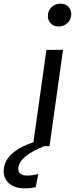

<svg xmlns="http://www.w3.org/2000/svg" viewBox="-123 -800 422 1051"><path d="M131 -527H222L148 0H57ZM198 -655Q171 -655 155 -671.5Q139 -688 139 -712Q139 -741 159 -760.5Q179 -780 208 -780Q235 -780 251 -763.5Q267 -747 267 -723Q267 -694 247 -674.5Q227 -655 198 -655ZM105 -35 119 0Q56 26 26 49Q-4 72 -13.5 91Q-23 110 -23 126Q-23 142 -10.5 151.5Q2 161 24 161Q41 161 55 159Q69 157 87 153L72 225Q57 228 43 229.5Q29 231 11 231Q-43 231 -73 204Q-103 177 -103 137Q-103 107 -86.5 76.5Q-70 46 -25 17Q20 -12 105 -35Z"/></svg>

Font: Fira Sans Variable
Style: Italic
Weight: 397
Italic angle: -8°
Designer: Carrois Corporate & Edenspiekermann AG
Foundry: Carrois Corporate GbR & Edenspiekermann AG
Version: Version 4.202